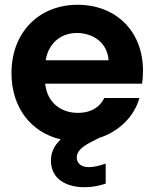

<svg xmlns="http://www.w3.org/2000/svg" viewBox="-20 -582 645 803"><path d="M434 -330H171C183 -402 235 -444 301 -444C373 -444 430 -400 434 -330ZM28 -276C28 -132 110 -28 234 1C204 29 193 59 193 90C193 169 261 201 333 201C365 201 396 195 422 186V102C396 112 371 117 351 117C320 117 301 101 301 77C301 54 317 34 363 11L394 -5C476 -31 541 -93 563 -172H416C399 -137 365 -110 305 -110C235 -110 177 -153 169 -232H574C577 -250 578 -270 578 -287C578 -451 465 -562 305 -562C142 -562 28 -446 28 -276Z"/></svg>

Font: Malmofest SemiBold
Style: Regular
Weight: 600
Designer: Jonny Pinhorn (Poppins), Kolossal
Version: Version 1.004;Glyphs 3.1.2 (3151)